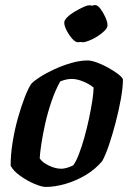

<svg xmlns="http://www.w3.org/2000/svg" viewBox="-20 -739 523 759"><path d="M161 0Q145 0 116.5 -12Q88 -24 60.5 -43.5Q33 -63 22 -84Q22 -128 30 -177.5Q38 -227 51 -273Q64 -319 78 -355Q92 -391 104 -408Q114 -419 138 -434.5Q162 -450 194.5 -465Q227 -480 261.5 -490Q296 -500 327 -500Q341 -500 363 -492Q385 -484 407.5 -471.5Q430 -459 446.5 -446.5Q463 -434 466 -425Q466 -394 458 -349Q450 -304 437.5 -256Q425 -208 411 -166.5Q397 -125 384 -102Q356 -69 318 -46.5Q280 -24 238.5 -12Q197 0 161 0ZM222 -72Q242 -72 269 -85Q280 -99 291.5 -128.5Q303 -158 313.5 -195.5Q324 -233 332 -271Q340 -309 345 -341.5Q350 -374 350 -393Q333 -407 308.5 -417Q284 -427 264 -427Q242 -427 218 -417Q199 -383 184 -339.5Q169 -296 159 -251.5Q149 -207 143.5 -170.5Q138 -134 137 -113Q147 -97 173 -84.5Q199 -72 222 -72ZM288 -572Q278 -572 265.5 -586Q253 -600 243.5 -618.5Q234 -637 234 -650Q234 -659 246 -671Q258 -683 276 -693.5Q294 -704 310.5 -711.5Q327 -719 336 -718Q340 -719 343 -716Q351 -719 356 -719Q366 -719 377 -704.5Q388 -690 396.5 -671Q405 -652 405 -639Q405 -629 393.5 -617.5Q382 -606 365.5 -595.5Q349 -585 332.5 -578.5Q316 -572 307 -572Q303 -572 300 -573Q292 -572 288 -572Z"/></svg>

Font: Texturina
Style: Bold Italic
Weight: 700
Italic angle: -11°
Designer: Guillermo Torres Carreño
Foundry: Omnibus-Type
Version: Version 1.002; ttfautohint (v1.8.3)